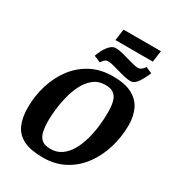

<svg xmlns="http://www.w3.org/2000/svg" viewBox="-214 -1028 1057 1161"><g transform="rotate(30 315.0 -447.0)"><path d="M266 10Q182 10 131.5 -14.5Q81 -39 59 -88Q37 -137 37 -208Q37 -288 60 -363.5Q83 -439 127.5 -498.5Q172 -558 238 -593Q304 -628 390 -628Q476 -628 526 -600.5Q576 -573 597.5 -526Q619 -479 619 -418Q619 -337 596 -260.5Q573 -184 528.5 -123Q484 -62 418 -26Q352 10 266 10ZM280 -58Q324 -58 356.5 -81Q389 -104 411 -142Q433 -180 446.5 -227.5Q460 -275 466 -325.5Q472 -376 472 -422Q472 -467 464 -497.5Q456 -528 435.5 -544Q415 -560 377 -560Q328 -560 294 -532.5Q260 -505 238.5 -462Q217 -419 205 -369.5Q193 -320 188.5 -276Q184 -232 184 -203Q184 -158 191 -125.5Q198 -93 218.5 -75.5Q239 -58 280 -58ZM494 -655Q476 -655 451.5 -660.5Q427 -666 402 -673.5Q377 -681 354.5 -686.5Q332 -692 318 -692Q309 -692 301 -687Q293 -682 287.5 -675Q282 -668 278 -661L231 -680Q246 -724 269.5 -754Q293 -784 318 -784Q343 -784 376.5 -775Q410 -766 442.5 -756.5Q475 -747 494 -747Q503 -747 511.5 -752Q520 -757 526.5 -764.5Q533 -772 536 -778L580 -759Q562 -716 541 -685.5Q520 -655 494 -655ZM292 -825 303 -904H564L553 -825Z"/></g></svg>

Font: Manuale
Style: Bold Italic
Weight: 700
Italic angle: -11°
Version: Version 1.002